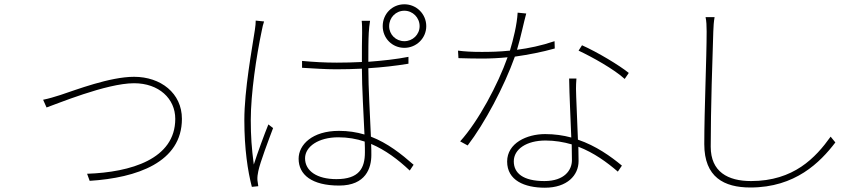

<svg xmlns="http://www.w3.org/2000/svg" viewBox="-20 -842 4040 895"><path d="M181 -377 197 -341C239 -355 475 -454 605 -454C721 -454 797 -382 797 -288C797 -100 589 -39 386 -32L398 1C618 -13 828 -85 828 -288C828 -408 729 -484 605 -484C492 -484 334 -423 261 -399C229 -389 210 -383 181 -377Z M1172 -746C1172 -735 1171 -721 1168 -702C1155 -615 1119 -424 1119 -282C1119 -148 1135 -44 1154 29L1184 26C1183 19 1181 7 1180 -2C1179 -15 1181 -31 1184 -44C1193 -87 1232 -189 1253 -245L1231 -262C1212 -215 1181 -131 1163 -75C1153 -152 1149 -206 1149 -283C1149 -406 1175 -580 1200 -698C1203 -716 1207 -730 1211 -742ZM1681 -132C1681 -58 1654 -7 1548 -7C1458 -7 1402 -45 1402 -104C1402 -159 1465 -202 1557 -202C1601 -202 1642 -195 1680 -182C1681 -162 1681 -145 1681 -132ZM1884 -577C1828 -566 1764 -559 1697 -554C1697 -599 1697 -656 1699 -690C1700 -708 1702 -725 1705 -745H1666C1668 -730 1668 -708 1668 -689C1667 -654 1667 -605 1667 -553C1628 -551 1589 -550 1550 -550C1493 -550 1443 -553 1388 -558V-526C1445 -523 1492 -519 1547 -519C1587 -519 1627 -520 1667 -522C1667 -435 1675 -306 1679 -215C1642 -226 1603 -232 1560 -232C1435 -232 1372 -167 1372 -102C1372 -28 1433 23 1561 23C1686 23 1711 -60 1711 -119C1711 -135 1711 -152 1710 -171C1776 -143 1835 -99 1890 -47L1908 -74C1851 -124 1787 -175 1709 -205C1705 -306 1697 -430 1697 -524C1761 -528 1824 -535 1884 -545ZM1865 -650C1825 -650 1794 -681 1794 -720C1794 -760 1825 -792 1865 -792C1904 -792 1936 -760 1936 -720C1936 -681 1904 -650 1865 -650ZM1865 -822C1808 -822 1764 -777 1764 -720C1764 -664 1808 -619 1865 -619C1921 -619 1967 -664 1967 -720C1967 -777 1921 -822 1865 -822Z M2565 -650C2503 -629 2444 -617 2390 -610C2407 -666 2422 -740 2433 -779L2393 -783C2390 -728 2373 -659 2357 -606C2309 -601 2265 -600 2226 -600C2177 -600 2146 -602 2115 -606L2117 -571C2149 -570 2191 -569 2225 -569C2265 -569 2306 -571 2346 -575C2301 -448 2210 -277 2125 -183L2160 -164C2239 -267 2330 -438 2380 -578C2443 -587 2506 -599 2566 -616ZM2646 -95C2646 -50 2612 2 2518 2C2418 2 2375 -35 2375 -90C2375 -147 2435 -187 2523 -187C2566 -187 2607 -180 2645 -169C2645 -141 2646 -116 2646 -95ZM2633 -476C2634 -397 2640 -289 2643 -201C2606 -211 2565 -217 2521 -217C2436 -217 2344 -175 2344 -89C2344 -1 2425 33 2520 33C2624 33 2677 -25 2677 -91C2677 -110 2676 -133 2676 -158C2749 -130 2810 -85 2860 -42L2879 -70C2827 -113 2759 -162 2674 -191C2672 -263 2667 -344 2666 -390C2665 -418 2664 -436 2667 -476ZM2677 -606C2741 -576 2843 -519 2892 -474L2911 -502C2868 -537 2765 -599 2693 -631Z M3269 -762C3273 -744 3274 -721 3274 -695C3274 -572 3263 -331 3263 -170C3263 -16 3355 32 3478 32C3687 32 3803 -85 3874 -178L3852 -205C3782 -107 3680 2 3481 2C3373 2 3293 -41 3293 -158C3293 -331 3301 -578 3305 -695C3306 -721 3307 -739 3311 -762Z"/></svg>

Font: Genne Gothic ExtraLight
Style: Regular
Weight: 250
Designer: Ryoko NISHIZUKA (kana & ideographs); Paul D. Hunt (Latin, Greek & Cyrillic); Wenlong ZHANG (bopomofo); Sandoll Communica
Foundry: Adobe Systems Incorporated
Version: Version 1.004;PS 1.004;hotconv 16.6.51;makeotf.lib2.5.65220